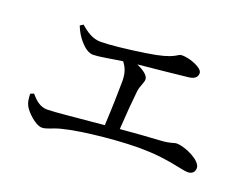

<svg xmlns="http://www.w3.org/2000/svg" viewBox="-89 -818 1179 909"><g transform="rotate(20 500.0 -363.5)"><path d="M77 -221C78 -193 81 -177 89 -162C101 -138 151 -89 183 -89C208 -89 231 -105 271 -115C369 -141 581 -161 687 -156C799 -153 875 -127 904 -127C926 -127 939 -139 939 -160C939 -197 854 -237 810 -237C797 -237 784 -227 737 -224C678 -221 606 -215 533 -209C537 -279 544 -363 549 -406C553 -435 567 -453 567 -471C567 -491 540 -510 506 -525C603 -535 719 -546 757 -551C787 -555 798 -568 798 -587C798 -612 733 -638 691 -638C665 -638 675 -611 526 -589C433 -575 349 -566 305 -566C267 -566 235 -587 203 -615L187 -605C197 -578 213 -553 228 -536C247 -514 270 -496 294 -496C320 -496 371 -506 438 -516C458 -491 467 -465 467 -424C467 -377 464 -274 460 -202C331 -190 212 -178 178 -178C142 -178 117 -201 94 -228Z"/></g></svg>

Font: Noto Serif KR Medium
Style: Regular
Weight: 500
Designer: Ryoko NISHIZUKA 西塚涼子 (kana & ideographs); Frank Grießhammer (Latin, Greek & Cyrillic); Wenlong ZHANG 张文龙 (bopomofo); San
Foundry: Adobe
Version: Version 2.001;hotconv 1.1.0;makeotfexe 2.6.0